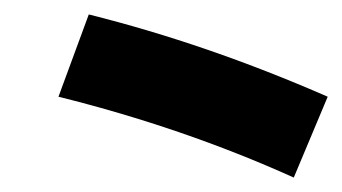

<svg xmlns="http://www.w3.org/2000/svg" viewBox="-20 -854 474 266"><path d="M387 -608Q234 -677 61 -720L103 -834Q267 -793 434 -720Z"/></svg>

Font: Vampiro One
Style: Regular
Weight: 400
Designer: Riccardo De Franceschi
Foundry: Sorkin Type Co.
Version: Version 1.002